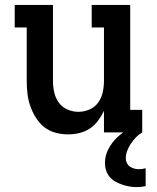

<svg xmlns="http://www.w3.org/2000/svg" viewBox="-20 -540 640 783"><path d="M257 8Q231 8 205.5 1Q180 -6 160 -22Q140 -38 126 -60.5Q112 -83 103.5 -107.5Q95 -132 92 -158Q89 -184 89 -210V-428H40V-520H196V-210Q196 -187 201 -164Q206 -141 219.5 -122Q233 -103 255 -93.5Q277 -84 300 -84Q323 -84 345 -93.5Q367 -103 380.5 -122Q394 -141 399 -164Q404 -187 404 -210V-428H354V-520H511V-92H560V0H404V-88Q394 -67 380 -48Q366 -29 346.5 -16Q327 -3 304 2.5Q281 8 257 8ZM538 223Q523 223 508 220.5Q493 218 478.5 213Q464 208 450.5 200.5Q437 193 427 181Q417 169 412.5 154.5Q408 140 408 125Q408 95 422 68Q436 41 457.5 20.5Q479 0 505.5 -14Q532 -28 560 -37V0Q546 8 534.5 20Q523 32 514 45.5Q505 59 499 74.5Q493 90 493 106Q493 116 497.5 125Q502 134 510 139.5Q518 145 527.5 147.5Q537 150 547 150Q554 150 561 149Q568 148 574 146V219Q565 221 556 222Q547 223 538 223Z"/></svg>

Font: Iosevka Etoile Semibold
Style: Regular
Weight: 600
Designer: Belleve Invis
Foundry: Belleve Invis
Version: Version 22.1.2; ttfautohint (v1.8.4)